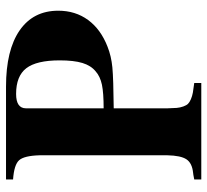

<svg xmlns="http://www.w3.org/2000/svg" viewBox="-46 -656 702 651"><g transform="rotate(-90 305.5 -331.0)"><path d="M22 0V-23.9Q41.5 -27.8 44.9 -27.8Q77.6 -31.2 90.3 -50.3Q103 -69.3 104 -115.2V-547.9Q102.5 -600.6 87.2 -617.7Q71.8 -634.8 22 -638.2V-662.1H336.9Q460.4 -662.1 527.3 -616Q594.2 -569.8 594.2 -484.9Q594.2 -426.8 562.7 -383.8Q531.2 -340.8 472.2 -317.9Q440.4 -305.2 402.1 -301.5Q363.8 -297.9 263.2 -296.9V-115.2Q263.7 -95.2 264.6 -83.5Q265.6 -71.8 269.5 -61Q273.4 -50.3 278.3 -45.2Q283.2 -40 293.7 -35.4Q304.2 -30.8 316.4 -28.6Q328.6 -26.4 349.1 -23.9V0ZM263.2 -594.2V-331.1Q315.4 -331.1 343.3 -336.9Q371.1 -342.8 388.2 -357.9Q408.2 -374 417 -403.1Q425.8 -432.1 425.8 -480Q425.8 -558.6 399.2 -593.3Q372.6 -627.9 312 -627.9Q263.2 -627.9 263.2 -594.2Z"/></g></svg>

Font: Accordance
Style: Bold
Weight: 700
Version: Version 1.2 (build January 31, 2020) Miklal Software Solutio